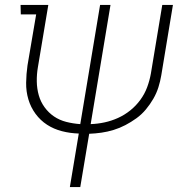

<svg xmlns="http://www.w3.org/2000/svg" viewBox="-20 -540 790 775"><path d="M262 215 298 -1Q263 -2 230 -10.5Q197 -19 170 -36.5Q143 -54 123.5 -80.5Q104 -107 94.5 -139Q85 -171 85.5 -206Q86 -241 91 -276L126 -482H64L63 -520H175L133 -269Q128 -240 128.5 -211Q129 -182 136.5 -155.5Q144 -129 160 -107Q176 -85 198 -70Q220 -55 247.5 -48Q275 -41 304 -39L384 -520H426L346 -39Q374 -40 402 -46Q430 -52 456.5 -64Q483 -76 506 -94.5Q529 -113 546.5 -137Q564 -161 574 -188Q584 -215 589 -243L635 -520H678L631 -236Q627 -212 619.5 -188Q612 -164 599 -141.5Q586 -119 569 -98.5Q552 -78 530.5 -62.5Q509 -47 486 -35Q463 -23 438.5 -15.5Q414 -8 389.5 -4.5Q365 -1 340 0L304 215Z"/></svg>

Font: Iosevka Etoile Extralight
Style: Italic
Weight: 200
Italic angle: -9°
Designer: Belleve Invis
Foundry: Belleve Invis
Version: Version 22.1.2; ttfautohint (v1.8.4)